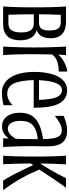

<svg xmlns="http://www.w3.org/2000/svg" viewBox="636 -1360 736 2049"><g transform="rotate(90 1004.5 -335.0)"><path d="M213.9 -670.9Q252.9 -670.9 284.9 -661.4Q316.9 -651.9 339.8 -632.1Q362.8 -612.3 375.2 -581.1Q387.7 -549.8 387.7 -506.8Q387.7 -472.2 380.4 -446.3Q373 -420.4 360.6 -402.3Q348.1 -384.3 332 -373.3Q315.9 -362.3 297.9 -357.9Q319.3 -354 339.6 -342Q359.9 -330.1 375.5 -308.8Q391.1 -287.6 400.4 -256.8Q409.7 -226.1 409.7 -185.1Q409.7 -142.1 400.1 -107.9Q390.6 -73.7 369.9 -49.8Q349.1 -25.9 316.2 -12.9Q283.2 0 235.8 0H48.8Q51.8 -41.5 53.5 -85.2Q55.2 -128.9 56.2 -172.1Q57.1 -215.3 57.6 -256.8Q58.1 -298.3 58.1 -335.9Q58.1 -373.5 57.6 -415Q57.1 -456.5 56.2 -499.5Q55.2 -542.5 53.5 -585.9Q51.8 -629.4 48.8 -670.9ZM131.8 -327.1Q131.8 -265.1 133.1 -195.6Q134.3 -126 137.2 -56.2H231.4Q253.4 -56.2 271 -63.2Q288.6 -70.3 300.8 -86.9Q313 -103.5 319.3 -130.1Q325.7 -156.7 325.7 -195.8Q325.7 -233.9 318.6 -259Q311.5 -284.2 298.6 -299.3Q285.6 -314.5 267.6 -320.8Q249.5 -327.1 227.5 -327.1ZM137.7 -615.2Q134.8 -556.2 133.5 -496.8Q132.3 -437.5 131.8 -382.8H219.7Q243.7 -382.8 260 -389.2Q276.4 -395.5 286.1 -408.9Q295.9 -422.4 300.3 -443.4Q304.7 -464.4 304.7 -493.2Q304.7 -521 300.8 -543.7Q296.9 -566.4 287.1 -582.3Q277.3 -598.1 261 -606.7Q244.6 -615.2 219.7 -615.2Z M743.2 -593.3Q678.7 -593.3 630.9 -575.2Q583 -557.1 560.5 -520.5Q557.6 -425.8 557.6 -329.6Q557.6 -284.2 558.1 -243.2Q558.6 -202.1 559.6 -162.6Q560.5 -123 562.5 -83.3Q564.5 -43.5 566.9 0H476.6Q479 -43.5 480.7 -83.3Q482.4 -123 483.6 -162.6Q484.9 -202.1 485.4 -243.2Q485.8 -284.2 485.8 -329.6Q485.8 -375 485.4 -417.7Q484.9 -460.4 483.6 -502.2Q482.4 -543.9 480.7 -585.7Q479 -627.4 476.6 -670.9H567.4Q565.9 -647.9 564.7 -629.9Q563.5 -611.8 562.5 -589.4Q578.1 -607.4 600.8 -624.5Q623.5 -641.6 648.4 -654.5Q673.3 -667.5 698.2 -675.3Q723.1 -683.1 743.2 -683.1Z M981 -43.9Q1002.4 -43.9 1019.8 -49.3Q1037.1 -54.7 1051.8 -62.7Q1066.4 -70.8 1078.6 -80.8Q1090.8 -90.8 1102.1 -100.1V-3.9Q1089.4 -1.5 1076.4 1.5Q1063.5 4.4 1047.6 6.8Q1031.7 9.3 1012.2 11.2Q992.7 13.2 967.3 13.2Q916 13.2 875.2 -10.5Q834.5 -34.2 805.9 -78.9Q777.3 -123.5 762.2 -187.7Q747.1 -252 747.1 -333Q747.1 -411.1 759.8 -475.8Q772.5 -540.5 797.1 -586.4Q821.8 -632.3 858.2 -657.7Q894.5 -683.1 942.4 -683.1Q991.7 -683.1 1027.1 -660.4Q1062.5 -637.7 1085.2 -594.5Q1107.9 -551.3 1118.4 -488.3Q1128.9 -425.3 1128.9 -344.2V-326.2H834Q836.9 -248.5 846.4 -194.8Q856 -141.1 873.5 -107.4Q891.1 -73.7 917.7 -58.8Q944.3 -43.9 981 -43.9ZM1044.9 -382.8Q1043.9 -411.1 1042 -440.4Q1040 -469.7 1035.9 -497.1Q1031.7 -524.4 1024.7 -548.3Q1017.6 -572.3 1006.3 -589.8Q995.1 -607.4 979 -617.7Q962.9 -627.9 940.9 -627.9Q911.6 -627.9 892.3 -606.4Q873 -585 861.1 -550.3Q849.1 -515.6 843.3 -471.7Q837.4 -427.7 835 -382.8Z M1455.1 0 1457.5 -59.1Q1445.8 -45.9 1433.6 -33Q1421.4 -20 1406.2 -10Q1391.1 0 1371.8 6.1Q1352.5 12.2 1326.2 12.2Q1295.9 12.2 1269.8 -0.2Q1243.7 -12.7 1224.4 -36.6Q1205.1 -60.5 1193.8 -95.9Q1182.6 -131.3 1182.6 -177.7Q1182.6 -236.8 1200.7 -278.8Q1218.8 -320.8 1254.2 -350.1Q1289.6 -379.4 1342 -397.5Q1394.5 -415.5 1463.4 -426.8Q1463.4 -485.8 1457.3 -524.4Q1451.2 -563 1439.5 -585.7Q1427.7 -608.4 1410.4 -617.2Q1393.1 -626 1370.6 -626Q1351.1 -626 1331.5 -619.9Q1312 -613.8 1292.7 -603.5Q1273.4 -593.3 1254.2 -579.8Q1234.9 -566.4 1216.3 -551.8V-646.5Q1236.8 -654.3 1255.4 -660.9Q1273.9 -667.5 1292.7 -672.4Q1311.5 -677.2 1330.6 -680.2Q1349.6 -683.1 1371.1 -683.1Q1414.1 -683.1 1446 -671.4Q1478 -659.7 1499.3 -634.3Q1520.5 -608.9 1531 -568.8Q1541.5 -528.8 1541.5 -472.7Q1541.5 -467.3 1541.3 -454.6Q1541 -441.9 1540.8 -424.8Q1540.5 -407.7 1540.3 -388.2Q1540 -368.7 1539.8 -349.6Q1539.6 -330.6 1539.3 -313.7Q1539.1 -296.9 1539.1 -285.6Q1539.1 -259.8 1539.6 -227.3Q1540 -194.8 1541.3 -158.2Q1542.5 -121.6 1544.2 -81.5Q1545.9 -41.5 1548.3 0ZM1460.9 -133.3Q1462.4 -183.1 1463.4 -240Q1464.4 -296.9 1464.4 -370.1Q1402.3 -362.8 1364.3 -346.2Q1326.2 -329.6 1305.2 -305.4Q1284.2 -281.2 1276.9 -250.5Q1269.5 -219.7 1269.5 -183.6Q1269.5 -152.8 1275.1 -127.9Q1280.8 -103 1291.5 -85.7Q1302.2 -68.4 1316.9 -59.1Q1331.5 -49.8 1350.1 -49.8Q1371.1 -49.8 1387 -57.4Q1402.8 -64.9 1415.8 -76.9Q1428.7 -88.9 1439.5 -103.8Q1450.2 -118.7 1460.9 -133.3Z M1733.4 -670.9Q1729 -603 1727.1 -532.2Q1725.1 -461.4 1724.1 -395.5Q1741.7 -421.4 1760.7 -452.6Q1779.8 -483.9 1800 -519Q1820.3 -554.2 1840.8 -592.5Q1861.3 -630.9 1881.3 -670.9H1982.9Q1961.4 -641.6 1936.5 -606Q1911.6 -570.3 1886.2 -532.7Q1860.8 -495.1 1835.9 -457Q1811 -418.9 1789.1 -385.3Q1809.6 -337.4 1833 -288.8Q1856.4 -240.2 1883.5 -191.9Q1910.6 -143.6 1941.9 -95.5Q1973.1 -47.4 2009.3 0H1906.2Q1894 -18.6 1879.9 -43.2Q1865.7 -67.9 1850.8 -95.9Q1835.9 -124 1820.8 -154.3Q1805.7 -184.6 1791.3 -214.1Q1776.9 -243.7 1764.2 -271.2Q1751.5 -298.8 1741.2 -321.8L1724.1 -293Q1724.1 -259.3 1724.9 -222.4Q1725.6 -185.5 1726.6 -147.5Q1727.5 -109.4 1729 -71.8Q1730.5 -34.2 1732.4 0H1641.1Q1644 -41.5 1645.8 -85.2Q1647.5 -128.9 1648.4 -172.1Q1649.4 -215.3 1649.9 -256.8Q1650.4 -298.3 1650.4 -335.9Q1650.4 -373.5 1649.9 -415Q1649.4 -456.5 1648.4 -499.5Q1647.5 -542.5 1645.8 -585.9Q1644 -629.4 1641.1 -670.9Z"/></g></svg>

Font: Crushed
Style: Regular
Weight: 400
Width: 3
Designer: Astigmatic (AOETI)
Foundry: Astigmatic (AOETI)
Version: Version 001.000